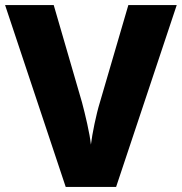

<svg xmlns="http://www.w3.org/2000/svg" viewBox="-20 -734 714 754"><path d="M674 -714H484L372 -331C358 -286 342 -208 337 -166C333 -208 314 -287 302 -332L191 -714H0L238 0H436Z"/></svg>

Font: Noto Sans Myanmar UI ExtraBold
Style: Regular
Weight: 800
Designer: Monotype Design Team
Foundry: Monotype Imaging Inc.
Version: Version 2.103